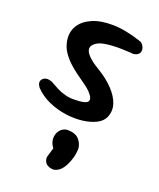

<svg xmlns="http://www.w3.org/2000/svg" viewBox="-143 -586 789 950"><g transform="rotate(20 252.0 -110.5)"><path d="M233 -85Q290 -85 301.5 -100.5Q313 -116 285 -146Q273 -159 252 -174Q231 -189 206.5 -206.5Q182 -224 159.5 -245Q137 -266 120.5 -291Q104 -316 99 -347Q92 -390 112 -424Q132 -458 176.5 -478Q221 -498 287.5 -497Q354 -496 440 -467Q440 -467 444.5 -464.5Q449 -462 453.5 -456Q458 -450 461.5 -441.5Q465 -433 463 -422Q461 -413 455.5 -408Q450 -403 443.5 -400.5Q437 -398 432.5 -397.5Q428 -397 428 -397Q428 -397 418.5 -398Q409 -399 393 -399.5Q377 -400 357 -400.5Q337 -401 316.5 -399.5Q296 -398 277.5 -395Q259 -392 245 -385Q227 -375 219.5 -363.5Q212 -352 216.5 -337.5Q221 -323 239.5 -305.5Q258 -288 293 -267Q343 -237 376 -202Q409 -167 420.5 -131.5Q432 -96 417 -61Q406 -36 376 -21Q346 -6 304.5 -1Q263 4 217 -2.5Q171 -9 127.5 -28Q84 -47 52 -80Q52 -80 49 -84Q46 -88 43 -94.5Q40 -101 40.5 -109Q41 -117 48 -125Q55 -132 64 -134Q73 -136 81 -134.5Q89 -133 94.5 -131Q100 -129 100 -129Q100 -129 111 -122.5Q122 -116 140.5 -106.5Q159 -97 183 -90.5Q207 -84 233 -85ZM231 272Q215 266 209 256Q203 246 202.5 237.5Q202 229 202 229L217 177Q200 155 199.5 131.5Q199 108 212 90Q225 72 247 68Q272 67 288.5 73Q305 79 314 89.5Q323 100 328 111.5Q333 123 334 134Q334 160 327.5 184Q321 208 310.5 228Q300 248 286 261Q286 261 279 266Q272 271 260 274.5Q248 278 231 272Z"/></g></svg>

Font: Sour Gummy Medium
Style: Regular
Weight: 500
Designer: Stefie Justprince
Foundry: Eifetstype
Version: Version 1.000